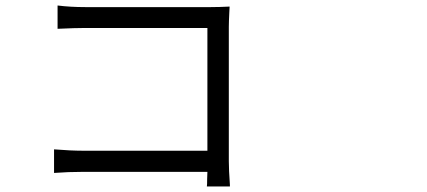

<svg xmlns="http://www.w3.org/2000/svg" viewBox="-20 -677 1540 692"><path d="M725.6 -4.9Q726.6 -10.7 726.6 -31.2Q727.5 -47.9 727.5 -57.6H279.3Q225.6 -57.6 174.8 -53.7V-138.7Q236.3 -133.8 277.3 -133.8H727.5V-576.2H288.1Q252 -576.2 187.5 -573.2V-657.2Q233.4 -651.4 287.1 -651.4H740.2Q770.5 -651.4 807.6 -653.3Q807.6 -647.5 806.6 -634.8Q804.7 -596.7 804.7 -580.1V-337.9V-95.7Q804.7 -65.4 808.6 -10.7Q808.6 -6.8 808.6 -4.9Z"/></svg>

Font: Bpmf GenSeki Gothic R
Style: R
Weight: 400
Foundry: But Ko
Version: Version 1.320